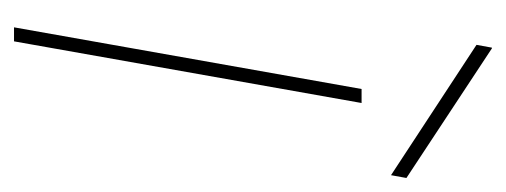

<svg xmlns="http://www.w3.org/2000/svg" viewBox="-244 -478 722 274"><g transform="rotate(90 117.0 -341.0)"><path d="M19 0 107 -496H127L39 0ZM230 -538 44 -660 48 -682H49L234 -560Z"/></g></svg>

Font: DM Sans 28pt Thin
Style: Italic
Weight: 250
Italic angle: -10°
Version: Version 4.004;gftools[0.9.30]